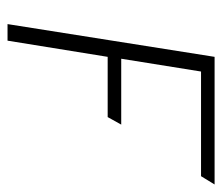

<svg xmlns="http://www.w3.org/2000/svg" viewBox="-60 -545 590 510"><g transform="rotate(90 235.0 -290.0)"><path d="M44 -15H88L131 -281H291L311 -317H136L170 -529H448L470 -565H131Z"/></g></svg>

Font: Charger Sport
Style: HLNrwObl
Weight: 100
Designer: Jasper
Foundry: Cannot Into Space Fonts
Version: Version 1.1